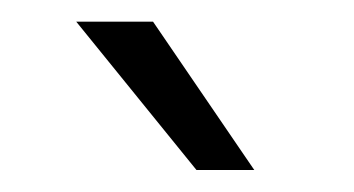

<svg xmlns="http://www.w3.org/2000/svg" viewBox="-20 -770 326 177"><path d="M121.1 -750 214.4 -613.3H161.1L50.3 -750Z"/></svg>

Font: Vazirmatn UI FD ExtraLight
Style: Regular
Weight: 200
Designer: Saber Rastikerdar
Foundry: Saber Rastikerdar
Version: Version 33.003